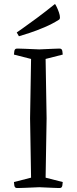

<svg xmlns="http://www.w3.org/2000/svg" viewBox="-20 -944 385 964"><path d="M65 0Q54 0 52 -12.5Q50 -25 50 -30L136 -52L131 -350L136 -648L50 -670Q50 -675 52 -687.5Q54 -700 65 -700Q65 -700 73.5 -700Q82 -700 106 -699Q130 -698 177 -696Q224 -698 245.5 -699Q267 -700 273.5 -700Q280 -700 280 -700Q291 -700 293 -687.5Q295 -675 295 -670L209 -648L214 -350L209 -52L295 -30Q295 -25 293 -12.5Q291 0 280 0Q280 0 273.5 0Q267 0 245.5 -1Q224 -2 177 -4Q130 -2 106 -1Q82 0 73.5 0Q65 0 65 0ZM75 -762 64 -781Q64 -781 92 -800.5Q120 -820 164.5 -853Q209 -886 256 -924Q259 -921 265 -908.5Q271 -896 276 -881.5Q281 -867 281 -857Q281 -848 276 -845Q243 -824 203 -807Q163 -790 128 -778.5Q93 -767 75 -762Z"/></svg>

Font: Mate
Style: Regular
Weight: 400
Designer: Eduardo Rodriguez Tunni
Foundry: Eduardo Rodriguez Tunni
Version: Version 1.003; ttfautohint (v1.8.4.7-5d5b);gftools[0.9.24]